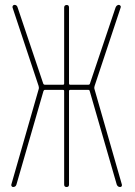

<svg xmlns="http://www.w3.org/2000/svg" viewBox="-20 -750 540 770"><path d="M32.2 0Q29.3 0 26.9 -2.9Q24.4 -5.9 25.4 -9.8L135.7 -394.5Q136.7 -397.5 134.8 -405.3L30.3 -719.7Q29.3 -723.6 31.7 -727.1Q34.2 -730.5 38.1 -730.5Q47.9 -730.5 50.8 -719.7L153.3 -415Q155.3 -410.2 160.2 -410.2H232.4Q237.3 -410.2 237.3 -415V-719.7Q237.3 -729.5 247.1 -730Q256.8 -730.5 256.8 -719.7V-415Q256.8 -410.2 261.7 -410.2H334Q339.8 -410.2 340.8 -415L443.4 -719.7Q447.3 -729.5 456.1 -730.5Q460 -730.5 462.9 -727.1Q465.8 -723.6 463.9 -719.7L359.4 -405.3Q357.4 -398.4 358.4 -394.5L468.8 -9.8Q469.7 -5.9 467.8 -2.9Q465.8 0 461.9 0Q452.1 0 448.2 -9.8L339.8 -384.8Q338.9 -389.6 334 -389.6H261.7Q256.8 -389.6 256.8 -384.8V-9.8Q256.8 0 247.1 0Q237.3 0 237.3 -9.8V-384.8Q237.3 -389.6 232.4 -389.6H160.2Q156.2 -389.6 154.3 -384.8L45.9 -9.8Q43 0 32.2 0Z"/></svg>

Font: Rounded-X Mgen+ 1mn thin
Style: Regular
Weight: 100
Designer: [Source Han Sans]
Ryoko NISHIZUKA  (kana & ideographs); Paul D. Hunt (Latin, Greek & Cyrillic); Wenlong ZHANG  (bopomofo
Version: Version 1.059.20150602